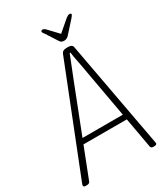

<svg xmlns="http://www.w3.org/2000/svg" viewBox="-221 -950 918 1047"><g transform="rotate(-30 238.5 -426.0)"><path d="M0 2Q-13 2 -13 -8Q-13 -12 -8 -24L253 -683Q260 -702 285 -702H297Q322 -702 325 -683L447 -21Q448 -17 448.5 -14Q449 -11 449 -8Q449 2 433 2H426Q412 2 410 -10L376 -200H103L29 -10Q25 2 9 2ZM231 -528 116 -233H370L317 -528Q310 -571 302 -609.5Q294 -648 292 -669H287Q279 -648 263.5 -609.5Q248 -571 231 -528ZM391 -854Q402 -854 402 -848Q402 -841 388 -826L325 -756Q312 -742 296 -742Q277 -742 270 -754L223 -827Q219 -833 215.5 -837.5Q212 -842 212 -846Q212 -854 224 -854Q232 -854 246 -839L299 -783L364 -839Q382 -854 391 -854Z"/></g></svg>

Font: Asap Condensed Condensed Thin
Style: Italic
Weight: 100
Width: 3
Italic angle: -6°
Designer: Pablo Cosgaya
Foundry: Omnibus-Type
Version: Version 3.001; ttfautohint (v1.8.4.7-5d5b)